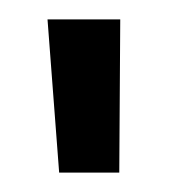

<svg xmlns="http://www.w3.org/2000/svg" viewBox="-20 -484 178 198"><path d="M29 -464 41 -306H103L104 -464Z"/></svg>

Font: Rabbid Highway Sign II Hop
Style: Regular
Weight: 400
Foundry: Cannot Into Space Fonts
Version: Version 0.277